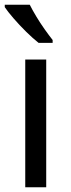

<svg xmlns="http://www.w3.org/2000/svg" viewBox="-21 -786 299 806"><path d="M173 0H85V-536H173ZM104 -766Q115 -744 131.5 -716.5Q148 -689 166.5 -663Q185 -637 200 -618V-606H141Q118 -624 89 -652.5Q60 -681 35.5 -709.5Q11 -738 -1 -756V-766Z"/></svg>

Font: Noto Sans Hanunoo
Style: Regular
Weight: 400
Designer: Monotype Design Team
Foundry: Monotype Imaging Inc.
Version: Version 2.003; ttfautohint (v1.8.4.7-5d5b)